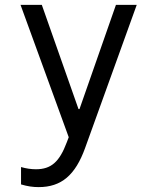

<svg xmlns="http://www.w3.org/2000/svg" viewBox="-20 -560 640 785"><path d="M66 123V194C93 202 115 205 138 205C231 205 288 156 328 45L539 -540H454L305 -114H301L151 -540H64L261 1L253 22C223 102 189 132 127 132C107 132 87 129 66 123Z"/></svg>

Font: CommitMonoNiceRocks
Style: Regular
Weight: 400
Monospace: yes
Designer: Eigil Nikolajsen
Foundry: Eigil Nikolajsen
Version: Version 1.143